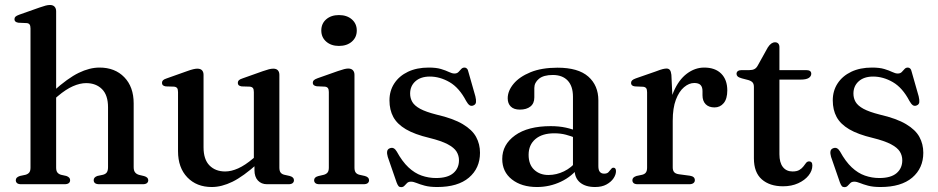

<svg xmlns="http://www.w3.org/2000/svg" viewBox="-20 -758 3860 790"><path d="M196.5 -344 177 -363.5 199 -382.5Q259 -436.5 303.8 -458.2Q348.5 -480 389.5 -480Q453 -480 491.5 -440.2Q530 -400.5 530 -332.5V-70.5Q530 -56 535.8 -48.8Q541.5 -41.5 552 -38.5L573 -33.5Q581.5 -31 585.8 -26.8Q590 -22.5 590 -16.5Q590 -9 584.5 -4.5Q579 0 567.5 0H388.5Q365.5 0 365.5 -17Q365.5 -28.5 380.5 -34L404 -39Q415 -42 419.8 -49.2Q424.5 -56.5 424.5 -70.5V-316.5Q424.5 -366.5 399.8 -391.2Q375 -416 334.5 -416Q309 -416 280 -403.2Q251 -390.5 218 -362.5ZM211 -711.5V-68.5Q211 -55 216 -48.5Q221 -42 230.5 -39L253 -34Q268.5 -28.5 268.5 -17Q268.5 0 245.5 0H67Q55.5 0 50.2 -4.5Q45 -9 45 -16.5Q45 -22.5 49 -26.8Q53 -31 62 -34L85.5 -39Q95.5 -42 100.5 -48.5Q105.5 -55 105.5 -68.5V-641Q105.5 -652 101.8 -657.2Q98 -662.5 89.5 -663L55.5 -664.5Q47 -666 43.2 -669.5Q39.5 -673 39.5 -679Q39.5 -685.5 43.8 -689.5Q48 -693.5 59 -697.5L142.5 -727Q158 -732.5 167.8 -735Q177.5 -737.5 185.5 -737.5Q198 -737.5 204.5 -730.5Q211 -723.5 211 -711.5Z M1027 -58V-90.5L1024.5 -93.5V-379Q1024.5 -390.5 1020.8 -395.5Q1017 -400.5 1008 -401.5L974 -402.5Q965.5 -404 962 -407.5Q958.5 -411 958.5 -417Q958.5 -423.5 962.8 -427.8Q967 -432 978 -435.5L1061 -465Q1076.5 -470.5 1086.5 -473Q1096.5 -475.5 1104.5 -475.5Q1117 -475.5 1123.2 -468.8Q1129.5 -462 1129.5 -450V-68.5Q1129.5 -55 1134.5 -48.2Q1139.5 -41.5 1149.5 -39L1172 -34Q1181 -31.5 1185.2 -27.2Q1189.5 -23 1189.5 -16.5Q1189.5 -9 1184 -4.5Q1178.5 0 1167 0H1078.5Q1055.5 0 1041.2 -15.2Q1027 -30.5 1027 -58ZM712.5 -136V-379Q712.5 -390.5 708.8 -395.5Q705 -400.5 696 -401.5L662 -402.5Q653.5 -404 650 -407.5Q646.5 -411 646.5 -417Q646.5 -423.5 650.8 -427.8Q655 -432 666 -435.5L749 -465Q765.5 -471 775.2 -473.2Q785 -475.5 791.5 -475.5Q805 -475.5 811.2 -468.8Q817.5 -462 817.5 -450V-152Q817.5 -102 842 -77.2Q866.5 -52.5 906.5 -52.5Q931.5 -52.5 960 -65.2Q988.5 -78 1021.5 -106L1043 -124L1062 -104.5L1040.5 -85.5Q981 -32 936.5 -10.2Q892 11.5 851.5 11.5Q789 11.5 750.8 -28.2Q712.5 -68 712.5 -136Z M1438.5 -450V-68.5Q1438.5 -55 1443.5 -48.2Q1448.5 -41.5 1458.5 -39L1481 -34Q1490 -31.5 1494.2 -27.2Q1498.5 -23 1498.5 -16.5Q1498.5 -9 1493 -4.5Q1487.5 0 1475.5 0H1294.5Q1283 0 1277.8 -4.5Q1272.5 -9 1272.5 -16.5Q1272.5 -22.5 1276.5 -26.8Q1280.5 -31 1289.5 -33.5L1313 -39Q1323 -42 1328 -48.5Q1333 -55 1333 -68.5V-379.5Q1333 -390.5 1329.2 -395.5Q1325.5 -400.5 1317 -401.5L1283 -403Q1274.5 -404.5 1270.8 -408Q1267 -411.5 1267 -417Q1267 -423.5 1271.2 -427.8Q1275.5 -432 1286.5 -436L1370 -465.5Q1386 -471 1395.8 -473.5Q1405.5 -476 1412.5 -476Q1425.5 -476 1432 -469Q1438.5 -462 1438.5 -450ZM1374.5 -569Q1342.5 -569 1322.2 -586.8Q1302 -604.5 1302 -632.5Q1302 -661 1322.2 -678.5Q1342.5 -696 1374.5 -696Q1407.5 -696 1427.8 -678.2Q1448 -660.5 1448 -632.5Q1448 -604.5 1427.8 -586.8Q1407.5 -569 1374.5 -569Z M1748.5 -443Q1711 -443 1689.2 -423.5Q1667.5 -404 1667.5 -373Q1667.5 -354 1676.5 -338.5Q1685.5 -323 1709 -310.2Q1732.5 -297.5 1776 -286.5Q1845 -270.5 1884 -247.2Q1923 -224 1939 -194.5Q1955 -165 1955 -129.5Q1955 -66 1909.5 -27.2Q1864 11.5 1779 11.5Q1748 11.5 1727.8 6Q1707.5 0.5 1694.2 -5Q1681 -10.5 1671 -10.5Q1660.5 -10.5 1655 -5Q1649.5 0.5 1644.2 6.2Q1639 12 1630.5 12Q1623.5 12 1619.8 7.8Q1616 3.5 1612 -7L1575.5 -112.5Q1571.5 -126 1573 -135.2Q1574.5 -144.5 1584 -148Q1593 -151.5 1600 -147.8Q1607 -144 1612.5 -134.5Q1635 -93.5 1660.5 -69.5Q1686 -45.5 1714.8 -35.5Q1743.5 -25.5 1774 -25.5Q1821.5 -25.5 1845 -45.5Q1868.5 -65.5 1868.5 -98.5Q1868.5 -118 1858.5 -134.2Q1848.5 -150.5 1822 -164.5Q1795.5 -178.5 1747 -190.5Q1686 -205 1650 -226.2Q1614 -247.5 1598.2 -276.8Q1582.5 -306 1582.5 -345Q1582.5 -384.5 1602.5 -415Q1622.5 -445.5 1658.8 -462.8Q1695 -480 1744 -480Q1775 -480 1794.8 -474Q1814.5 -468 1827.2 -461.8Q1840 -455.5 1850 -455.5Q1860.5 -455.5 1866.5 -461.8Q1872.5 -468 1877.8 -474Q1883 -480 1891.5 -480Q1897 -480 1901.2 -475.8Q1905.5 -471.5 1907.5 -461.5L1936 -361.5Q1939.5 -347 1938.5 -337.5Q1937.5 -328 1927.5 -324Q1918.5 -320.5 1911.8 -325.2Q1905 -330 1898 -342.5Q1869.5 -397 1829.8 -420Q1790 -443 1748.5 -443Z M2344 -61.5V-71.5L2337.5 -74.5V-360Q2337.5 -403.5 2315.8 -426.5Q2294 -449.5 2254.5 -449.5Q2216.5 -449.5 2197.5 -433.8Q2178.5 -418 2178.5 -396V-357Q2178.5 -332.5 2162.5 -319.8Q2146.5 -307 2119 -307Q2094.5 -307 2081.8 -319.5Q2069 -332 2069 -353.5Q2069 -384 2093 -413Q2117 -442 2162.8 -460.8Q2208.5 -479.5 2274 -479.5Q2359 -479.5 2400.5 -443Q2442 -406.5 2442 -345V-74.5Q2442 -58 2448.2 -50.8Q2454.5 -43.5 2465.5 -43.5Q2477.5 -43.5 2483 -49Q2488.5 -54.5 2492.5 -60Q2495 -63.5 2497.5 -65.8Q2500 -68 2504 -68Q2509.5 -68 2512 -64.2Q2514.5 -60.5 2514.5 -54Q2514.5 -39.5 2504.5 -24.5Q2494.5 -9.5 2475.5 1Q2456.5 11.5 2428.5 11.5Q2389 11.5 2366.5 -7.2Q2344 -26 2344 -61.5ZM2046.5 -104Q2046.5 -163 2099.2 -201Q2152 -239 2246 -239Q2280 -239 2308.5 -232.8Q2337 -226.5 2358.5 -216.5L2350.5 -189.5Q2330 -198 2308.2 -203.8Q2286.5 -209.5 2260.5 -209.5Q2211 -209.5 2183 -185.8Q2155 -162 2155 -121Q2155 -81 2178 -59.5Q2201 -38 2236.5 -38Q2269.5 -38 2300.5 -53Q2331.5 -68 2353.5 -96L2364 -73Q2334.5 -32.5 2288 -10.5Q2241.5 11.5 2189.5 11.5Q2126 11.5 2086.2 -19.8Q2046.5 -51 2046.5 -104Z M2730.5 -260.5Q2730.5 -331.5 2751.5 -380.5Q2772.5 -429.5 2806 -454.8Q2839.5 -480 2877.5 -480Q2922.5 -480 2947.5 -455Q2972.5 -430 2972.5 -386Q2972.5 -351.5 2957.8 -333.8Q2943 -316 2920 -316Q2896.5 -316 2883.5 -329.2Q2870.5 -342.5 2870.5 -366V-383Q2870.5 -400 2862.5 -408.2Q2854.5 -416.5 2836.5 -416.5Q2815 -416.5 2794.5 -399.2Q2774 -382 2761 -347.8Q2748 -313.5 2748 -261ZM2742.5 -450 2748 -332.5V-69Q2748 -56.5 2753.8 -49.8Q2759.5 -43 2773.5 -41L2818.5 -35Q2828.5 -33.5 2833.8 -29Q2839 -24.5 2839 -16.5Q2839 -9 2833 -4.5Q2827 0 2816 0H2604Q2592.5 0 2587.2 -4.5Q2582 -9 2582 -16.5Q2582 -22.5 2586 -26.8Q2590 -31 2599 -34L2622.5 -39Q2632.5 -41.5 2637.5 -48.2Q2642.5 -55 2642.5 -68.5V-378.5Q2642.5 -390 2638.8 -395Q2635 -400 2626.5 -401L2592.5 -402.5Q2584 -403.5 2580.2 -407.2Q2576.5 -411 2576.5 -416.5Q2576.5 -423 2580.8 -427.2Q2585 -431.5 2596 -435.5L2678 -464Q2697.5 -471.5 2707 -473.8Q2716.5 -476 2722.5 -476Q2731.5 -476 2736.2 -470Q2741 -464 2742.5 -450Z M3059.5 -428.5 3032.5 -435.5Q3020 -439 3015.2 -443.5Q3010.5 -448 3010.5 -454Q3010.5 -461.5 3016 -465.5Q3021.5 -469.5 3031 -469.5H3063Q3076 -469.5 3084.2 -473.8Q3092.5 -478 3098.5 -489.5L3139 -562.5Q3146.5 -574 3153.8 -579Q3161 -584 3169 -584Q3177.5 -584 3182.2 -578.8Q3187 -573.5 3187 -564V-123.5Q3187 -89 3201.2 -70.8Q3215.5 -52.5 3241 -52.5Q3259 -52.5 3269.2 -58.8Q3279.5 -65 3285.5 -73Q3291.5 -81 3296.5 -87.5Q3301.5 -94 3309.5 -94Q3315.5 -94 3319 -90Q3322.5 -86 3322.5 -77Q3322.5 -55.5 3307 -36Q3291.5 -16.5 3264.2 -4Q3237 8.5 3202 8.5Q3147 8.5 3114.5 -20Q3082 -48.5 3082 -106.5V-400Q3082 -412 3077 -418.2Q3072 -424.5 3059.5 -428.5ZM3140 -430.5V-469.5H3297.5Q3307.5 -469.5 3312.8 -465.8Q3318 -462 3318 -454.5Q3318 -444 3307.5 -437.2Q3297 -430.5 3274.5 -430.5Z M3572.5 -443Q3535 -443 3513.2 -423.5Q3491.5 -404 3491.5 -373Q3491.5 -354 3500.5 -338.5Q3509.5 -323 3533 -310.2Q3556.5 -297.5 3600 -286.5Q3669 -270.5 3708 -247.2Q3747 -224 3763 -194.5Q3779 -165 3779 -129.5Q3779 -66 3733.5 -27.2Q3688 11.5 3603 11.5Q3572 11.5 3551.8 6Q3531.5 0.5 3518.2 -5Q3505 -10.5 3495 -10.5Q3484.5 -10.5 3479 -5Q3473.5 0.5 3468.2 6.2Q3463 12 3454.5 12Q3447.5 12 3443.8 7.8Q3440 3.5 3436 -7L3399.5 -112.5Q3395.5 -126 3397 -135.2Q3398.5 -144.5 3408 -148Q3417 -151.5 3424 -147.8Q3431 -144 3436.5 -134.5Q3459 -93.5 3484.5 -69.5Q3510 -45.5 3538.8 -35.5Q3567.5 -25.5 3598 -25.5Q3645.5 -25.5 3669 -45.5Q3692.5 -65.5 3692.5 -98.5Q3692.5 -118 3682.5 -134.2Q3672.5 -150.5 3646 -164.5Q3619.5 -178.5 3571 -190.5Q3510 -205 3474 -226.2Q3438 -247.5 3422.2 -276.8Q3406.5 -306 3406.5 -345Q3406.5 -384.5 3426.5 -415Q3446.5 -445.5 3482.8 -462.8Q3519 -480 3568 -480Q3599 -480 3618.8 -474Q3638.5 -468 3651.2 -461.8Q3664 -455.5 3674 -455.5Q3684.5 -455.5 3690.5 -461.8Q3696.5 -468 3701.8 -474Q3707 -480 3715.5 -480Q3721 -480 3725.2 -475.8Q3729.5 -471.5 3731.5 -461.5L3760 -361.5Q3763.5 -347 3762.5 -337.5Q3761.5 -328 3751.5 -324Q3742.5 -320.5 3735.8 -325.2Q3729 -330 3722 -342.5Q3693.5 -397 3653.8 -420Q3614 -443 3572.5 -443Z"/></svg>

Font: Fraunces
Style: Regular
Weight: 400
Version: Version 1.000;[b76b70a41]